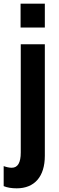

<svg xmlns="http://www.w3.org/2000/svg" viewBox="-52 -785 321 1045"><path d="M60 -635H192V-765H60ZM39 240C136 240 192 176 192 63V-544H61V45C61 100 45 128 12 128C-1 128 -16 125 -32 119V228C-13 236 11 240 39 240Z"/></svg>

Font: Kathrein 77 Bold Condensed
Style: Regular
Weight: 700
Width: 3
Designer: Lazydogs Typefoundry, based on Open Sans by Ascender Corporation
Foundry: Lazydogs Typefoundry
Version: Version 1.003;PS 001.003;hotconv 1.0.88;makeotf.lib2.5.64775